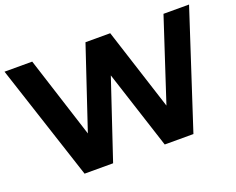

<svg xmlns="http://www.w3.org/2000/svg" viewBox="-120 -897 1343 1094"><g transform="rotate(-20 551.5 -350.0)"><path d="M1111 -701 882 1H708L554 -474L395 1H222L-8 -701H160L318 -208L483 -701H633L793 -204L956 -701Z"/></g></svg>

Font: Montserrat GRBold
Style: Regular
Weight: 700
Designer: Julieta Ulanovsky
Foundry: Julieta Ulanovsky
Version: Version 1.00 May 29, 2023, initial release